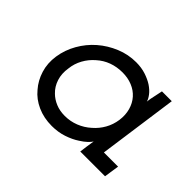

<svg xmlns="http://www.w3.org/2000/svg" viewBox="-87 -547 718 718"><g transform="rotate(45 271.5 -188.0)"><path d="M62 -187Q68 -227 88.5 -263Q109 -299 139.5 -325.5Q170 -352 208.5 -368Q247 -384 289 -384Q317 -384 340 -376.5Q363 -369 380 -358Q398 -346 408.5 -332Q419 -318 421 -308Q423 -325 427 -341.5Q431 -358 434 -375H486L442 -60H517L508 0H377L381 -30Q382 -39 383.5 -46.5Q385 -54 386 -62Q382 -55 371.5 -45Q361 -35 345 -25Q324 -11 295.5 -1.5Q267 8 234 8Q192 8 157.5 -7.5Q123 -23 101 -50Q78 -76 67 -111.5Q56 -147 62 -187ZM126 -188Q121 -157 129.5 -130.5Q138 -104 157 -86Q172 -71 193.5 -62Q215 -53 242 -53Q271 -53 297.5 -63.5Q324 -74 345 -93Q366 -111 379.5 -135Q393 -159 397 -187Q401 -216 394 -241Q387 -266 371 -284Q355 -302 331.5 -311.5Q308 -321 280 -321Q250 -321 224 -311.5Q198 -302 177 -283Q156 -265 142.5 -240.5Q129 -216 126 -188Z"/></g></svg>

Font: Josefin Slab SemiBold
Style: Italic
Weight: 600
Italic angle: -12°
Designer: Santiago Orozco
Foundry: Typemade
Version: Version 2.000